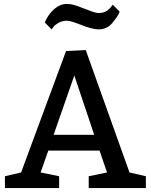

<svg xmlns="http://www.w3.org/2000/svg" viewBox="-20 -954 765 974"><path d="M5 0V-60L87 -79L315 -695L415 -700L637 -79L720 -60V0H430V-60L523 -79L485 -190H225L186 -79L280 -60V0ZM357 -571 252 -270H458ZM242 -805 207 -840Q225 -882 255 -908Q285 -934 319 -934Q339 -934 358.5 -928Q378 -922 403 -912Q428 -902 448 -895Q468 -888 481 -888Q505 -888 521 -898.5Q537 -909 544 -920L552 -930L587 -895Q583 -883 573 -868Q563 -853 549 -836.5Q535 -820 518 -812.5Q501 -805 480 -805Q463 -805 439.5 -811.5Q416 -818 392 -827.5Q368 -837 349 -843Q330 -849 317 -849Q294 -848 276 -837.5Q258 -827 250 -816Z"/></svg>

Font: Bitter
Style: Regular
Weight: 400
Designer: Sol Matas
Foundry: Sol Matas
Version: Version 1.001